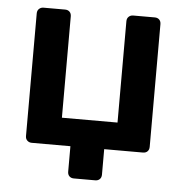

<svg xmlns="http://www.w3.org/2000/svg" viewBox="-48 -567 708 736"><g transform="rotate(5 305.5 -199.0)"><path d="M263 122Q252 122 245.5 115.5Q239 109 239 98V0H90Q80 0 73 -6.5Q66 -13 66 -24V-496Q66 -507 73 -513.5Q80 -520 90 -520H173Q184 -520 190.5 -513.5Q197 -507 197 -496V-106H411V-496Q411 -507 418 -513.5Q425 -520 435 -520H518Q529 -520 535.5 -513.5Q542 -507 542 -496V-24Q542 -13 535.5 -6.5Q529 0 518 0H369V98Q369 109 362.5 115.5Q356 122 345 122Z"/></g></svg>

Font: Fz Rubik Med
Style: Regular
Weight: 500
Designer: Hubert and Fischer
Foundry: Hubert and Fischer
Version: Vit hóa bi FontZin.com